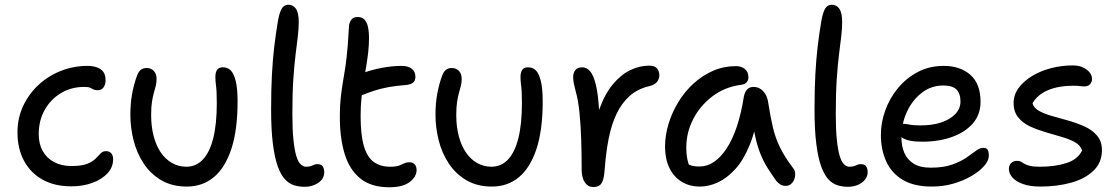

<svg xmlns="http://www.w3.org/2000/svg" viewBox="-20 -780 4741 813"><path d="M282 9Q211 9 160 -19.5Q109 -48 81.5 -99.5Q54 -151 54 -220Q54 -279 77.5 -330Q101 -381 142 -419.5Q183 -458 237 -479.5Q291 -501 351 -501Q371 -501 388.5 -495.5Q406 -490 416.5 -477Q427 -464 427 -440Q427 -422 418.5 -410Q410 -398 393 -398Q382 -398 375.5 -401.5Q369 -405 361.5 -408.5Q354 -412 337 -412Q282 -412 238.5 -386Q195 -360 169.5 -315Q144 -270 144 -212Q144 -171 160.5 -141Q177 -111 208.5 -94Q240 -77 282 -77Q326 -77 349.5 -86.5Q373 -96 385 -108.5Q397 -121 406 -130.5Q415 -140 429 -140Q443 -140 451 -131Q459 -122 459 -106Q459 -72 435.5 -46.5Q412 -21 372 -6Q332 9 282 9Z M771 10Q709 10 663.5 -16.5Q618 -43 588.5 -87.5Q559 -132 545.5 -186Q532 -240 532 -294Q532 -342 539.5 -383Q547 -424 561 -462Q567 -477 576.5 -484.5Q586 -492 601 -492Q620 -492 631.5 -479.5Q643 -467 643 -446Q643 -430 639.5 -416.5Q636 -403 631.5 -387Q627 -371 623.5 -349Q620 -327 620 -293Q620 -244 630.5 -204Q641 -164 660.5 -135Q680 -106 708 -90Q736 -74 769 -74Q810 -74 839 -104.5Q868 -135 883 -195Q898 -255 898 -344Q898 -372 897 -390.5Q896 -409 894 -423.5Q892 -438 892 -454Q892 -474 899.5 -484.5Q907 -495 924 -495Q944 -495 957 -482Q970 -469 978 -437.5Q986 -406 986 -350Q986 -229 959.5 -149Q933 -69 885 -29.5Q837 10 771 10Z M1270 11Q1247 11 1225.5 4.5Q1204 -2 1186.5 -21Q1169 -40 1156 -76Q1143 -112 1135.5 -171Q1128 -230 1128 -317Q1128 -401 1131.5 -465.5Q1135 -530 1141.5 -584.5Q1148 -639 1157 -692Q1164 -730 1174 -745Q1184 -760 1201 -760Q1221 -760 1233 -743Q1245 -726 1245 -686Q1245 -658 1241 -625Q1237 -592 1231.5 -548Q1226 -504 1222 -443.5Q1218 -383 1218 -297Q1218 -232 1222.5 -188.5Q1227 -145 1234.5 -120Q1242 -95 1253 -84.5Q1264 -74 1275 -74Q1289 -74 1297 -77Q1305 -80 1310.5 -82.5Q1316 -85 1323 -85Q1341 -85 1347 -75Q1353 -65 1353 -51Q1353 -23 1328 -6Q1303 11 1270 11Z M1629 13Q1552 13 1506 -24Q1460 -61 1439.5 -128Q1419 -195 1419 -284Q1419 -338 1424.5 -381Q1430 -424 1437 -463Q1444 -502 1448 -541Q1453 -588 1454.5 -617.5Q1456 -647 1458 -672Q1460 -686 1468 -697Q1476 -708 1495 -708Q1527 -708 1537 -670.5Q1547 -633 1539 -557Q1534 -517 1528.5 -486Q1523 -455 1518.5 -425.5Q1514 -396 1510.5 -363.5Q1507 -331 1507 -288Q1507 -208 1521 -161Q1535 -114 1563 -94Q1591 -74 1632 -74Q1657 -74 1670 -79Q1683 -84 1692 -88.5Q1701 -93 1714 -93Q1728 -93 1736 -84Q1744 -75 1744 -60Q1744 -32 1715 -9.5Q1686 13 1629 13ZM1508 -375Q1482 -363 1467.5 -373Q1453 -383 1453 -402Q1453 -423 1463.5 -439Q1474 -455 1515 -470Q1551 -484 1596 -492.5Q1641 -501 1680 -501Q1709 -501 1724 -488.5Q1739 -476 1739 -455Q1739 -438 1729 -430Q1719 -422 1699 -420Q1657 -417 1624.5 -411Q1592 -405 1564.5 -396Q1537 -387 1508 -375Z M2063 10Q2001 10 1955.5 -16.5Q1910 -43 1880.5 -87.5Q1851 -132 1837.5 -186Q1824 -240 1824 -294Q1824 -342 1831.5 -383Q1839 -424 1853 -462Q1859 -477 1868.5 -484.5Q1878 -492 1893 -492Q1912 -492 1923.5 -479.5Q1935 -467 1935 -446Q1935 -430 1931.5 -416.5Q1928 -403 1923.5 -387Q1919 -371 1915.5 -349Q1912 -327 1912 -293Q1912 -244 1922.5 -204Q1933 -164 1952.5 -135Q1972 -106 2000 -90Q2028 -74 2061 -74Q2102 -74 2131 -104.5Q2160 -135 2175 -195Q2190 -255 2190 -344Q2190 -372 2189 -390.5Q2188 -409 2186 -423.5Q2184 -438 2184 -454Q2184 -474 2191.5 -484.5Q2199 -495 2216 -495Q2236 -495 2249 -482Q2262 -469 2270 -437.5Q2278 -406 2278 -350Q2278 -229 2251.5 -149Q2225 -69 2177 -29.5Q2129 10 2063 10Z M2492 12Q2477 12 2466 3Q2455 -6 2449 -23Q2443 -40 2443 -61Q2443 -126 2441 -189Q2439 -252 2433.5 -305Q2428 -358 2418 -392Q2412 -415 2409.5 -428Q2407 -441 2407 -454Q2407 -472 2416.5 -483.5Q2426 -495 2446 -495Q2464 -495 2478.5 -478.5Q2493 -462 2503 -421.5Q2513 -381 2517 -309Q2521 -237 2519 -127L2487 -156Q2494 -253 2518.5 -319.5Q2543 -386 2577.5 -426Q2612 -466 2651 -484Q2690 -502 2728 -502Q2753 -502 2762.5 -490Q2772 -478 2772 -461Q2772 -447 2763 -434.5Q2754 -422 2732 -416Q2680 -404 2646 -373.5Q2612 -343 2590.5 -297.5Q2569 -252 2557.5 -194Q2546 -136 2541 -68Q2539 -36 2533.5 -18.5Q2528 -1 2518 5.5Q2508 12 2492 12Z M2944 10Q2899 10 2865.5 -11Q2832 -32 2814 -70Q2796 -108 2796 -159Q2796 -207 2811 -256Q2826 -305 2853 -349Q2880 -393 2917.5 -427Q2955 -461 3000 -480.5Q3045 -500 3096 -500Q3119 -500 3134 -488Q3149 -476 3149 -452Q3149 -440 3141.5 -431.5Q3134 -423 3119 -421Q3049 -412 2996.5 -372Q2944 -332 2915 -275Q2886 -218 2886 -156Q2886 -127 2891 -103.5Q2896 -80 2913 -43L2861 -112Q2884 -89 2899.5 -82Q2915 -75 2942 -75Q3006 -75 3056.5 -151Q3107 -227 3130 -372Q3134 -391 3144 -401.5Q3154 -412 3171 -412Q3195 -412 3212 -393.5Q3229 -375 3233 -345Q3242 -287 3252.5 -241.5Q3263 -196 3283 -155.5Q3303 -115 3337 -70Q3346 -60 3347 -47Q3348 -34 3343.5 -21.5Q3339 -9 3329.5 -1Q3320 7 3307 7Q3293 7 3284 1Q3275 -5 3267 -14Q3248 -41 3231 -67.5Q3214 -94 3200 -128.5Q3186 -163 3176 -210.5Q3166 -258 3162 -323L3195 -324Q3181 -232 3155 -167.5Q3129 -103 3094 -64.5Q3059 -26 3020.5 -8Q2982 10 2944 10Z M3571 11Q3548 11 3526.5 4.5Q3505 -2 3487.5 -21Q3470 -40 3457 -76Q3444 -112 3436.5 -171Q3429 -230 3429 -317Q3429 -401 3432.5 -465.5Q3436 -530 3442.5 -584.5Q3449 -639 3458 -692Q3465 -730 3475 -745Q3485 -760 3502 -760Q3522 -760 3534 -743Q3546 -726 3546 -686Q3546 -658 3542 -625Q3538 -592 3532.5 -548Q3527 -504 3523 -443.5Q3519 -383 3519 -297Q3519 -232 3523.5 -188.5Q3528 -145 3535.5 -120Q3543 -95 3554 -84.5Q3565 -74 3576 -74Q3590 -74 3598 -77Q3606 -80 3611.5 -82.5Q3617 -85 3624 -85Q3642 -85 3648 -75Q3654 -65 3654 -51Q3654 -33 3642 -18.5Q3630 -4 3611 3.5Q3592 11 3571 11Z M3926 10Q3850 10 3802.5 -18.5Q3755 -47 3732.5 -96.5Q3710 -146 3710 -210Q3710 -261 3728.5 -312.5Q3747 -364 3782 -406.5Q3817 -449 3866 -475Q3915 -501 3976 -501Q4046 -501 4089 -463Q4132 -425 4132 -349Q4132 -295 4099.5 -257.5Q4067 -220 4011 -200Q3955 -180 3885 -180Q3825 -180 3801 -196.5Q3777 -213 3777 -233Q3777 -245 3783 -250.5Q3789 -256 3803 -256Q3814 -256 3830.5 -252.5Q3847 -249 3878 -249Q3928 -249 3965.5 -261.5Q4003 -274 4025 -297Q4047 -320 4047 -350Q4047 -384 4030 -401Q4013 -418 3974 -418Q3923 -418 3883 -387Q3843 -356 3820 -306Q3797 -256 3797 -198Q3797 -162 3809 -133.5Q3821 -105 3848 -87.5Q3875 -70 3921 -70Q3975 -70 4011.5 -83Q4048 -96 4072 -112.5Q4096 -129 4112.5 -141.5Q4129 -154 4143 -154Q4157 -154 4162 -146Q4167 -138 4167 -120Q4167 -100 4147.5 -77.5Q4128 -55 4094 -35Q4060 -15 4017 -2.5Q3974 10 3926 10Z M4385 10Q4341 10 4311 -1Q4281 -12 4266.5 -29Q4252 -46 4252 -64Q4252 -79 4261 -89Q4270 -99 4287 -99Q4297 -99 4303.5 -95Q4310 -91 4318.5 -86Q4327 -81 4342 -77.5Q4357 -74 4383 -74Q4447 -74 4495.5 -89.5Q4544 -105 4562 -143Q4555 -165 4531.5 -178Q4508 -191 4475 -200.5Q4442 -210 4406.5 -220.5Q4371 -231 4341 -245Q4311 -259 4291.5 -283Q4272 -307 4272 -344Q4272 -379 4294 -408.5Q4316 -438 4352.5 -459.5Q4389 -481 4433 -492Q4477 -503 4522 -503Q4549 -503 4567 -494Q4585 -485 4594.5 -472.5Q4604 -460 4604 -447Q4604 -432 4595.5 -423Q4587 -414 4570 -414Q4564 -414 4558 -415Q4552 -416 4543.5 -416.5Q4535 -417 4523 -417Q4463 -417 4418.5 -398.5Q4374 -380 4352 -343Q4357 -323 4380.5 -310Q4404 -297 4437.5 -288Q4471 -279 4507 -268.5Q4543 -258 4574.5 -243.5Q4606 -229 4626 -205Q4646 -181 4646 -144Q4646 -91 4609.5 -56.5Q4573 -22 4514 -6Q4455 10 4385 10Z"/></svg>

Font: Shantell Sans
Style: Regular
Weight: 400
Designer: Stephen Nixon, Anya Danilova, Shantell Martin
Foundry: Arrow Type
Version: Version 1.008;[ac192a2d6]